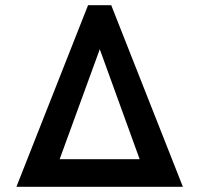

<svg xmlns="http://www.w3.org/2000/svg" viewBox="-20 -717 765 737"><path d="M318 -697H407L682 0H43ZM516 -106 363 -528 209 -106Z"/></svg>

Font: Hanken Grotesk SemiBold
Style: Regular
Weight: 600
Designer: Alfredo Marco Pradil
Foundry: Hanken Design Co.
Version: Version 3.014